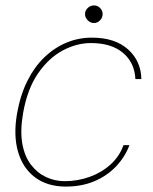

<svg xmlns="http://www.w3.org/2000/svg" viewBox="-20 -677 565 709"><path d="M223 12Q155 12 109.5 -22Q64 -56 46.5 -117Q29 -178 43 -258Q55 -326 81 -378Q107 -430 144 -465.5Q181 -501 225.5 -519.5Q270 -538 319 -538Q405 -538 453 -494.5Q501 -451 502 -385H480Q477 -446 434 -482Q391 -518 316 -518Q263 -518 211.5 -490.5Q160 -463 120.5 -406Q81 -349 65 -258Q54 -193 62.5 -146Q71 -99 94.5 -68.5Q118 -38 150.5 -23Q183 -8 219 -8Q266 -8 310 -23.5Q354 -39 387.5 -69Q421 -99 436 -141H458Q442 -98 409 -63Q376 -28 329 -8Q282 12 223 12ZM327 -592Q314 -592 304 -602Q294 -612 294 -625Q294 -638 304 -647.5Q314 -657 327 -657Q340 -657 349.5 -647.5Q359 -638 359 -625Q359 -612 349.5 -602Q340 -592 327 -592Z"/></svg>

Font: DM Sans 9pt Thin
Style: Italic
Weight: 250
Italic angle: -10°
Version: Version 4.004;gftools[0.9.30]